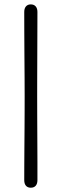

<svg xmlns="http://www.w3.org/2000/svg" viewBox="-20 -748 286 891"><path d="M94.4 -302.4Q94.4 -337 94.1 -387.9Q93.8 -438.8 93.3 -494.9Q92.9 -551 92.7 -603.2Q92.5 -655.5 92.5 -692.6Q92.5 -708.9 100.4 -718.2Q108.4 -727.6 122.8 -727.6Q137.6 -727.6 145.7 -718.2Q153.7 -708.9 153.7 -692.6Q153.7 -666 153.5 -627.4Q153.3 -588.8 153.2 -544.5Q153 -500.2 152.9 -455.4Q152.7 -410.7 152.6 -371Q152.5 -331.3 152.5 -302.4Q152.5 -266 152.7 -213.5Q152.8 -161.1 153.2 -104.2Q153.6 -47.2 153.7 3.7Q153.7 54.7 153.7 88.1Q153.7 104.7 145.7 113.9Q137.6 123.1 122.8 123.1Q108.4 123.1 100.4 113.9Q92.5 104.7 92.5 88.1Q92.5 58.2 92.7 18.5Q92.9 -21.2 93.2 -65.5Q93.6 -109.8 93.9 -153.5Q94.2 -197.2 94.3 -235.9Q94.4 -274.7 94.4 -302.4Z"/></svg>

Font: Fraunces 144pt S100 Black
Style: Regular
Weight: 900
Version: Version 1.000